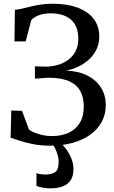

<svg xmlns="http://www.w3.org/2000/svg" viewBox="-20 -771 613 1030"><path d="M250 10.5Q197.5 10.5 155 1.8Q112.5 -7 82.8 -17.2Q53 -27.5 37 -32L40.5 -178L98 -176.5L135.5 -76Q146 -67.5 165 -59.5Q184 -51.5 208.8 -46.2Q233.5 -41 259.5 -41Q308.5 -41 347 -58.2Q385.5 -75.5 407.5 -111Q429.5 -146.5 429.5 -201Q429.5 -247 411.2 -281.5Q393 -316 351.2 -335Q309.5 -354 239 -354L167.5 -349L167 -415L226 -413.5Q257 -413.5 287.8 -422Q318.5 -430.5 344 -448.5Q369.5 -466.5 384.8 -495Q400 -523.5 400 -564Q400 -631 361 -665.2Q322 -699.5 252 -699.5Q212 -699.5 184 -687.5Q156 -675.5 147 -661L118 -549H57.5L60 -718.5Q79.5 -720 100.2 -725Q121 -730 145 -736Q169 -742 198 -746.5Q227 -751 263 -751Q339 -751 395 -730.5Q451 -710 481.8 -670.8Q512.5 -631.5 512.5 -575Q512.5 -534 495.8 -502Q479 -470 452 -447.2Q425 -424.5 394 -410.8Q363 -397 334 -392Q401.5 -390 449.2 -365.5Q497 -341 522.2 -300.2Q547.5 -259.5 547.5 -207.5Q547.5 -157.5 525.5 -117Q503.5 -76.5 463.5 -48Q423.5 -19.5 369.2 -4.5Q315 10.5 250 10.5ZM248 239.5Q229.5 239.5 209 235.5Q188.5 231.5 175.5 226.5V158Q186 161.5 199.8 163.5Q213.5 165.5 221 165.5Q256 165.5 275.2 153Q294.5 140.5 294.5 96Q294.5 76 288.2 56.5Q282 37 274 21.8Q266 6.5 261 0H291H309Q320 9 335.5 29.8Q351 50.5 362.8 79Q374.5 107.5 374 139Q373.5 175 358 197.2Q342.5 219.5 314.8 229.5Q287 239.5 248 239.5Z"/></svg>

Font: Merriweather 28pt
Style: Regular
Weight: 400
Version: Version 2.100